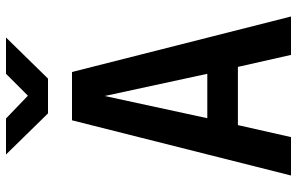

<svg xmlns="http://www.w3.org/2000/svg" viewBox="-195 -795 990 640"><g transform="rotate(-90 300.0 -475.0)"><path d="M35 0 219 -730H380L565 0H437L397 -177H203L163 0ZM226 -279H374L300 -621ZM242 -810 105 -950H225L301 -877L374 -950H495L358 -810Z"/></g></svg>

Font: Tiny
Style: Bold
Weight: 700
Monospace: yes
Designer: Philipp Nurullin, Konstantin Bulenkov
Foundry: JetBrains
Version: Version 2.251; ttfautohint (v1.8.4.7-5d5b)